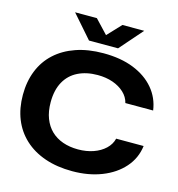

<svg xmlns="http://www.w3.org/2000/svg" viewBox="-133 -1050 1091 1175"><g transform="rotate(15 413.0 -463.0)"><path d="M431 9Q334 9 257.5 -17.5Q181 -44 127.5 -93.5Q74 -143 46.5 -211.5Q19 -280 19 -365Q19 -449 46.5 -518Q74 -587 127.5 -636Q181 -685 257.5 -711.5Q334 -738 431 -738Q541 -738 622.5 -705.5Q704 -673 753.5 -614.5Q803 -556 814 -478H638Q629 -515 599.5 -542.5Q570 -570 527 -585Q484 -600 431 -600Q360 -600 306.5 -573.5Q253 -547 224 -494.5Q195 -442 195 -365Q195 -307 212 -263Q229 -219 259.5 -189.5Q290 -160 333.5 -144.5Q377 -129 431 -129Q484 -129 528 -144.5Q572 -160 601.5 -188Q631 -216 640 -253H814Q804 -174 752 -115Q700 -56 617 -23.5Q534 9 431 9ZM324 -790 197 -935H335L416 -849L497 -935H635L508 -790Z"/></g></svg>

Font: Mona Sans Expanded
Style: Bold
Weight: 700
Width: 7
Designer: Deni Anggara
Foundry: GitHub
Version: Version 2.000